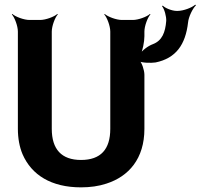

<svg xmlns="http://www.w3.org/2000/svg" viewBox="-20 -797 864 827"><path d="M329 -108C245 -108 203 -154 203 -242V-661C203 -685 217 -722 229 -735L227 -737C214 -725 177 -711 153 -711H107C83 -711 46 -725 33 -737L31 -735C43 -722 57 -685 57 -661V-242C57 -201 64 -164 77 -133C116 -43 201 10 329 10C368 10 405 5 438 -6C535 -37 602 -114 602 -242V-475C602 -494 591 -529 579 -538L577 -534C589 -526 631 -525 650 -528C738 -546 779 -605 790 -700C792 -724 810 -761 824 -774L821 -777C807 -764 770 -750 745 -750H741C721 -750 691 -762 681 -773L678 -770C688 -759 697 -726 696 -707C692 -657 678 -622 639 -607C617 -599 591 -579 582 -563L585 -561C594 -577 602 -617 602 -641V-661C602 -685 616 -722 628 -735L626 -737C613 -725 576 -711 552 -711H505C481 -711 444 -725 431 -737L429 -735C441 -722 455 -685 455 -661V-242C455 -154 414 -108 329 -108Z"/></svg>

Font: Asimov
Style: Edge
Weight: 500
Designer: Google
Version: Version 2.000980: 2014